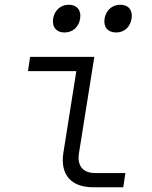

<svg xmlns="http://www.w3.org/2000/svg" viewBox="-20 -790 640 810"><path d="M470 -653C504 -653 529 -675 535 -711C541 -747 522 -770 488 -770C453 -770 427 -747 421 -711C416 -675 435 -653 470 -653ZM252 -653C286 -653 312 -675 318 -711C324 -747 304 -770 270 -770C236 -770 210 -747 204 -711C199 -675 218 -653 252 -653ZM373 0H500L509 -60H382C330 -60 305 -90 313 -143L378 -550H107L98 -490H302L247 -143C234 -53 280 0 373 0Z"/></svg>

Font: JetBrains Mono ExtraLight
Style: Italic
Weight: 240
Italic angle: -9°
Monospace: yes
Designer: Philipp Nurullin, Konstantin Bulenkov
Foundry: JetBrains
Version: Version 2.305